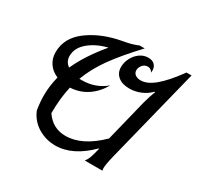

<svg xmlns="http://www.w3.org/2000/svg" viewBox="-153 -874 1083 1058"><g transform="rotate(30 388.5 -345.0)"><path d="M625 -92Q612 -38 612 -14Q612 -6 614 0H502Q513 -14 520 -32Q527 -50 537 -92L538 -96H535Q429 10 319 10Q259 10 208.5 -20.5Q158 -51 135 -107Q127 -158 127 -198Q127 -257 143 -321Q106 -336 85 -366.5Q64 -397 64 -437Q64 -529 147.5 -590.5Q231 -652 353 -674Q381 -679 400.5 -684Q420 -689 447 -700H479Q388 -603 334 -528Q280 -453 251 -375H267Q353 -375 417 -429Q385 -373 337.5 -341.5Q290 -310 230 -307Q212 -229 212 -134Q259 -64 341 -64Q447 -64 557 -172L622 -435Q637 -490 649 -519L646 -521Q621 -495 586.5 -480.5Q552 -466 515 -466Q469 -466 443 -488Q417 -510 417 -546Q417 -576 431.5 -604Q446 -632 470 -649Q494 -666 523 -666Q549 -666 563 -652Q577 -638 577 -616Q577 -607 576 -602Q565 -622 545 -622Q525 -622 512 -606.5Q499 -591 499 -573Q499 -556 512.5 -546Q526 -536 547 -536Q588 -536 636 -576Q684 -616 745 -700H777ZM171 -400Q215 -498 304 -604Q234 -587 187.5 -548Q141 -509 141 -457Q141 -422 171 -400Z"/></g></svg>

Font: Srisakdi
Style: Bold
Weight: 700
Designer: Cadson Demak Co.,Ltd.
Foundry: Cadson Demak Co.,Ltd.
Version: Version 1.000